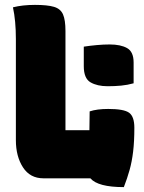

<svg xmlns="http://www.w3.org/2000/svg" viewBox="-20 -730 590 786"><path d="M323 -539Q349 -543 376.5 -545.5Q404 -548 429 -548Q474 -548 500.5 -533Q527 -518 527 -474V-389Q502 -382 476 -379.5Q450 -377 421 -377Q378 -377 350.5 -393Q323 -409 323 -459ZM158 0Q103 0 74 -45Q45 -90 45 -156V-570Q45 -645 33 -700Q72 -710 123 -710Q174 -710 201 -702Q228 -694 238 -671Q248 -648 248 -603V-197H346Q346 -215 346.5 -234Q347 -253 347 -274Q377 -284 423 -284Q487 -284 508.5 -268.5Q530 -253 530 -207Q530 -151 525 -109.5Q520 -68 510.5 -34Q501 0 487 36Q381 36 350 0Z"/></svg>

Font: Recursive Sn Csl St Blk
Style: Regular
Weight: 900
Version: Version 1.079;hotconv 1.0.112;makeotfexe 2.5.65598; ttfautoh